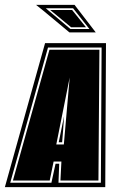

<svg xmlns="http://www.w3.org/2000/svg" viewBox="-56 -768 491 788"><path d="M-36 0 129 -591H379L376 0ZM-14 -18H155L172 -96H187L184 -18H358L361 -573H141ZM-3 -27 147 -564H352L348 -27H192L196 -105H164L148 -27ZM175 -175H206L230 -450ZM185 -184 207 -291Q206 -276 204.5 -256Q203 -236 203 -233L199 -184ZM337 -635H229L122 -724L92 -748H250ZM311 -649 244 -734H132L233 -649ZM297 -656H236L150 -727H240Z"/></svg>

Font: Alumni Sans Collegiate One
Style: Italic
Weight: 400
Italic angle: -8°
Designer: Robert E. Leuschke
Foundry: Robert E. Leuschke
Version: Version 1.100